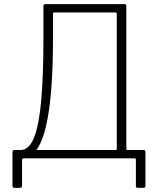

<svg xmlns="http://www.w3.org/2000/svg" viewBox="-20 -762 760 924"><path d="M49 142Q45 142 42.5 139.5Q40 137 40 132V-30Q40 -40 49 -40H536Q542 -40 542 -46V-695Q542 -702 535 -702H241Q235 -702 235 -696L189 -732Q189 -742 198 -742H579Q584 -742 586 -740Q588 -738 588 -732V-46Q588 -40 594 -40H671Q680 -40 680 -30V132Q680 137 678 139.5Q676 142 671 142H644Q634 142 634 133V7Q634 0 627 0H93Q86 0 86 7V133Q86 142 76 142ZM86 -2 79 -40Q121 -40 145 -103Q169 -166 179 -285.5Q189 -405 189 -574V-732H235V-574Q235 -443 227 -337.5Q219 -232 202 -157Q185 -82 156.5 -42Q128 -2 86 -2Z"/></svg>

Font: Libre Franklin Thin
Style: Regular
Weight: 100
Designer: Pablo Impallari, Rodrigo Fuenzalida, Nhung Nguyen
Foundry: Impallari Type
Version: Version 3.000